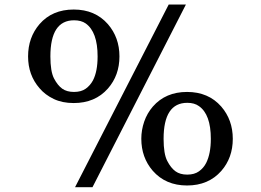

<svg xmlns="http://www.w3.org/2000/svg" viewBox="-20 -773 1124 828"><path d="M707.5 -753.4H781.7L378.9 34.2H303.7ZM297.9 -328.6Q248.5 -328.6 211.7 -346.2Q174.8 -363.8 150.4 -392.6Q101.1 -449.2 101.1 -529.8Q101.1 -611.3 150.4 -668.9Q205.1 -731.9 297.9 -731.9Q390.1 -731.9 445.3 -668.9Q495.1 -611.3 495.1 -529.8Q495.1 -447.8 445.3 -391.1Q390.1 -328.6 297.9 -328.6ZM380.9 -426.3Q400.9 -464.8 400.9 -529.8Q400.9 -635.3 349.6 -671.9Q330.1 -685.5 299.3 -685.5Q197.3 -685.5 197.3 -529.8Q197.3 -464.8 212.9 -434.8Q228.5 -404.8 248.3 -390.6Q268.1 -376.5 299.1 -376.5Q330.1 -376.5 349.6 -390.4Q369.1 -404.3 380.9 -426.3ZM589.4 -174.8Q589.4 -211.9 601.8 -248.3Q614.3 -284.7 639.2 -313.5Q694.3 -376.5 786.6 -376.5Q878.9 -376.5 934.1 -313.5Q983.9 -255.9 983.9 -174.3Q983.9 -92.3 934.1 -35.6Q878.9 26.9 786.6 26.9Q694.3 26.9 638.7 -36.6Q589.4 -93.8 589.4 -174.8ZM685.5 -174.3Q685.5 -109.4 701.2 -79.1Q716.8 -48.8 736.6 -34.4Q756.3 -20 787.4 -20Q818.4 -20 838.1 -34.2Q857.9 -48.3 869.1 -70.3Q889.2 -110.4 889.2 -174.3Q889.2 -279.8 837.9 -315.4Q818.4 -329.6 787.6 -329.6Q685.5 -329.6 685.5 -174.3Z"/></svg>

Font: Metamorphous
Style: Regular
Weight: 400
Designer: James Grieshaber
Foundry: James Grieshaber
Version: Version 1.001